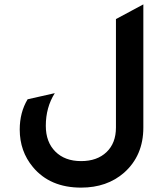

<svg xmlns="http://www.w3.org/2000/svg" viewBox="-20 -665 764 876"><path d="M634 -83Q634 45 546 123Q468 191 350 191Q208 191 130 97Q70 25 70 -74Q70 -152 106 -212L230 -240Q189 -175 189 -91Q189 -17 232.5 26.5Q276 70 350 70Q423 70 466 29Q509 -12 509 -83V-578L634 -645Z"/></svg>

Font: Tajawal
Style: Bold
Weight: 700
Designer: Boutros Fonts
Foundry: Created by Boutros International 2017
Version: Version 1.700